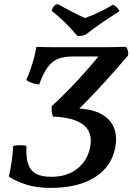

<svg xmlns="http://www.w3.org/2000/svg" viewBox="-20 -906 644 935"><path d="M227 9Q161 9 111.5 -6Q62 -21 23 -46Q31 -79 37 -120.5Q43 -162 44 -195Q59 -199 77 -199Q95 -199 109 -196Q106 -144 116 -110.5Q126 -77 153.5 -61Q181 -45 230 -45Q307 -45 356.5 -84.5Q406 -124 419 -189Q433 -262 385.5 -298.5Q338 -335 238 -338Q234 -348 232 -361.5Q230 -375 232 -389Q274 -427 318.5 -473Q363 -519 406 -568Q449 -617 484 -662L487 -631H335Q293 -631 264 -620Q235 -609 213 -580Q191 -551 171 -495Q155 -495 136.5 -501.5Q118 -508 108 -517Q123 -549 137 -593.5Q151 -638 157 -678Q173 -677 203 -676.5Q233 -676 268.5 -676Q304 -676 338.5 -676Q373 -676 397 -676Q431 -676 463.5 -676Q496 -676 528.5 -676.5Q561 -677 594 -678Q600 -670 603 -658.5Q606 -647 603 -635Q573 -600 533 -554.5Q493 -509 447.5 -460.5Q402 -412 353 -364L345 -378Q456 -377 507 -326Q558 -275 541 -186Q523 -94 441.5 -42.5Q360 9 227 9ZM356 -732Q331 -762 299 -794Q267 -826 232 -853Q235 -867 242 -875.5Q249 -884 262 -886Q293 -868 328 -850Q363 -832 394 -818Q435 -833 468.5 -849.5Q502 -866 530 -883Q540 -879 548.5 -870.5Q557 -862 562 -852Q523 -827 479.5 -797.5Q436 -768 398 -738Q376 -728 356 -732Z"/></svg>

Font: Vollkorn Medium
Style: Italic
Weight: 500
Italic angle: -11°
Designer: Friedrich Althausen
Foundry: Friedrich Althausen
Version: Version 5.000